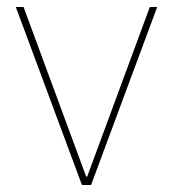

<svg xmlns="http://www.w3.org/2000/svg" viewBox="-20 -526 492 546"><path d="M25 -506H47L225 -24H228L406 -506H427L239 0H213Z"/></svg>

Font: IBM Plex Sans Devanagari Thin
Style: Regular
Weight: 100
Designer: Mike Abbink, Paul van der Laan, Pieter van Rosmalen, Erin McLaughlin
Foundry: Bold Monday
Version: Version 1.1